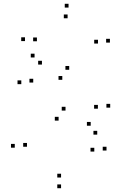

<svg xmlns="http://www.w3.org/2000/svg" viewBox="-20 -772 660 1014"><path d="M92.5 -327.5V-347.5H72.5V-327.5ZM289.5 -135V-155H269.5V-135ZM478 28.5V8.5H458V28.5ZM302.5 165.5V145.5H282.5V165.5ZM122.5 3V-17H102.5V3ZM58 8V-12H38V8ZM302.5 222V202H282.5V222ZM542.5 23V3H522.5V23ZM326 -188V-208H306V-188ZM155.5 -336V-356H135.5V-336ZM201.5 -431V-451H181.5V-431ZM162.5 -468.5V-488.5H142.5V-468.5ZM562 -203.5V-223.5H542V-203.5ZM345.5 -403.5V-423.5H325.5V-403.5ZM175 -554V-574H155V-554ZM337 -675.5V-695.5H317V-675.5ZM497.5 -542V-562H477.5V-542ZM560.5 -547V-567H540.5V-547ZM342 -732V-752H322V-732ZM112 -555V-575H92V-555ZM309 -350.5V-370.5H289V-350.5ZM497 -198V-218H477V-198ZM459 -108V-128H439V-108ZM493.5 -61V-81H473.5V-61Z"/></svg>

Font: Monaspace Radon Dots Var
Style: Regular
Weight: 400
Designer: Riley Cran and the Lettermatic Team
Version: Version 1.100 (Monaspace Radon Dots)